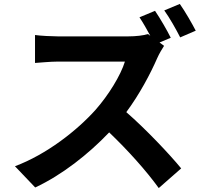

<svg xmlns="http://www.w3.org/2000/svg" viewBox="-20 -887 1040 976"><path d="M975 -731C957 -766 921 -829 894 -867L815 -834C842 -797 875 -738 896 -697ZM791 -671 848 -695C831 -730 794 -794 768 -832L689 -799C707 -772 727 -737 744 -705L732 -714C712 -707 672 -702 629 -702H276C246 -702 185 -705 158 -709V-567C179 -568 234 -574 276 -574H615C593 -503 532 -404 466 -329C372 -224 217 -102 56 -42L159 66C296 2 429 -103 535 -214C629 -124 722 -21 787 69L901 -31C842 -103 721 -231 622 -317C689 -407 745 -513 779 -591C788 -612 806 -642 814 -654Z"/></svg>

Font: Noto Sans T Chinese Bold
Style: Bold
Weight: 700
Designer: Ryoko NISHIZUKA (kana & ideographs); Paul D. Hunt (Latin, Greek & Cyrillic); Wenlong ZHANG (bopomofo); Sandoll Communica
Foundry: Adobe Systems Incorporated
Version: Version 1.000;PS 1;hotconv 1.0.78;makeotf.lib2.5.61930